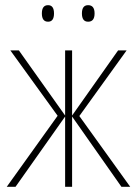

<svg xmlns="http://www.w3.org/2000/svg" viewBox="-20 -723 535 743"><path d="M321 -639Q346 -639 346 -671Q346 -703 321 -703Q297 -703 297 -671Q297 -639 321 -639ZM166 -639Q189 -639 189 -671Q189 -703 166 -703Q142 -703 142 -671Q142 -639 166 -639ZM437 -528 259 -276V-528H232V-276L53 -528H20L203 -275L6 0H40L232 -272V0H259V-272L450 0H484L287 -274L470 -528Z"/></svg>

Font: Noto Sans Display SemiCondensed Thin
Style: Regular
Weight: 250
Width: 4
Designer: Monotype Design team
Foundry: Monotype Imaging Inc.
Version: 1.000